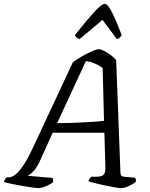

<svg xmlns="http://www.w3.org/2000/svg" viewBox="-53 -975 776 995"><path d="M145 0Q138 0 116 -3Q94 -6 65.5 -11Q37 -16 10 -21.5Q-17 -27 -33 -32Q-28 -48 -18 -56H-7Q8 -56 27 -70.5Q46 -85 70 -121Q94 -157 124 -223L324 -651Q334 -660 352.5 -671.5Q371 -683 392 -694Q413 -705 431 -712.5Q449 -720 459 -720Q470 -720 487.5 -711Q505 -702 522 -689Q539 -676 549 -664L571 -84Q571 -70 575 -65Q579 -60 591 -59L648 -54Q649 -51 650.5 -45Q652 -39 651 -32Q637 -21 614 -10.5Q591 0 575 0Q566 0 542.5 -4Q519 -8 491 -14Q463 -20 439 -26Q415 -32 405 -36Q407 -43 411.5 -49.5Q416 -56 420 -59H444Q458 -59 469.5 -61.5Q481 -64 487.5 -75Q494 -86 493 -113L488 -287H220L153 -139Q133 -98 115 -82Q97 -66 90 -64L219 -53Q224 -45 222 -31Q209 -20 185 -10Q161 0 145 0ZM243 -337Q293 -337 341 -339Q389 -341 427.5 -343.5Q466 -346 486 -349L479 -623Q460 -637 437 -646.5Q414 -656 392 -658ZM359 -772Q350 -776 343 -782Q336 -788 335 -793Q398 -872 436 -913.5Q474 -955 490 -955Q505 -955 526.5 -913Q548 -871 578 -793Q574 -788 569 -781.5Q564 -775 553 -772L478 -872Z"/></svg>

Font: Texturina 72pt 72pt Regular
Style: Italic
Weight: 400
Italic angle: -11°
Designer: Guillermo Torres Carreño
Foundry: Omnibus-Type
Version: Version 1.002; ttfautohint (v1.8.3)